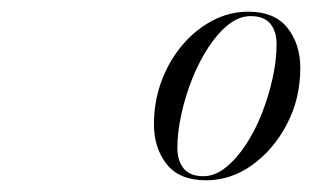

<svg xmlns="http://www.w3.org/2000/svg" viewBox="-20 -783 533 328"><path d="M332 -475Q286.5 -475 264.8 -502.5Q243 -530 243 -570.5Q243 -610 256 -644.8Q269 -679.5 291.5 -706Q314 -732.5 343 -747.8Q372 -763 404 -763Q449.5 -763 471.2 -735.2Q493 -707.5 493 -667Q493 -614.5 470.2 -571Q447.5 -527.5 411 -501.2Q374.5 -475 332 -475ZM327.5 -482Q347 -482 365.5 -496.8Q384 -511.5 400 -535.8Q416 -560 427.5 -589.5Q439 -619 445.8 -649.8Q452.5 -680.5 452.5 -707.5Q452.5 -729.5 441.8 -742.5Q431 -755.5 408 -755.5Q388.5 -755.5 370 -740.8Q351.5 -726 335.8 -701.8Q320 -677.5 308.2 -648Q296.5 -618.5 289.8 -587.8Q283 -557 283 -530Q283 -508.5 293.8 -495.2Q304.5 -482 327.5 -482Z"/></svg>

Font: Bodoni Moda 18pt
Style: Italic
Weight: 400
Italic angle: -13°
Designer: Owen Earl
Foundry: indestructible type
Version: Version 2.005